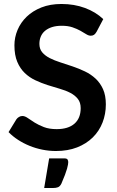

<svg xmlns="http://www.w3.org/2000/svg" viewBox="-20 -751 588 965"><path d="M465.5 -591.5Q459.5 -581 452.8 -576.2Q446 -571.5 436 -571.5Q425.5 -571.5 413.2 -579.2Q401 -587 384 -596.5Q367 -606 344.2 -613.8Q321.5 -621.5 290.5 -621.5Q262.5 -621.5 241.5 -614.8Q220.5 -608 206.2 -596Q192 -584 185 -567.2Q178 -550.5 178 -530.5Q178 -505 192.2 -488Q206.5 -471 230 -459Q253.5 -447 283.5 -437.5Q313.5 -428 345 -417.2Q376.5 -406.5 406.5 -392.2Q436.5 -378 460 -356.2Q483.5 -334.5 497.8 -303Q512 -271.5 512 -226.5Q512 -177.5 495.2 -134.8Q478.5 -92 446.2 -60.2Q414 -28.5 367.5 -10.2Q321 8 261 8Q226.5 8 193 1.2Q159.5 -5.5 128.8 -18Q98 -30.5 71 -48Q44 -65.5 23 -87L62.5 -151.5Q67.5 -158.5 75.5 -163.2Q83.5 -168 92.5 -168Q105 -168 119.5 -157.8Q134 -147.5 154 -135Q174 -122.5 200.8 -112.2Q227.5 -102 265 -102Q322.5 -102 354 -129.2Q385.5 -156.5 385.5 -207.5Q385.5 -236 371.2 -254Q357 -272 333.5 -284.2Q310 -296.5 280 -305Q250 -313.5 219 -323.5Q188 -333.5 158 -347.5Q128 -361.5 104.5 -384Q81 -406.5 66.8 -440.2Q52.5 -474 52.5 -523.5Q52.5 -563 68.2 -600.5Q84 -638 114 -667Q144 -696 188 -713.5Q232 -731 289 -731Q353 -731 407 -711Q461 -691 499 -655ZM302.5 45Q316.5 45 319.8 51.2Q323 57.5 323 63.5Q323 68 321.8 76Q320.5 84 317 96.8Q313.5 109.5 306.5 128Q299.5 146.5 288.5 172Q281.5 186 271.5 190Q261.5 194 245.5 194H202L227 45Z"/></svg>

Font: LatoLatin
Style: Bold
Weight: 700
Designer: Lukasz Dziedzic with Adam Twardoch and Botio Nikoltchev
Foundry: tyPoland Lukasz Dziedzic
Version: Version 2.015; 2015-08-06; http://www.latofonts.com/